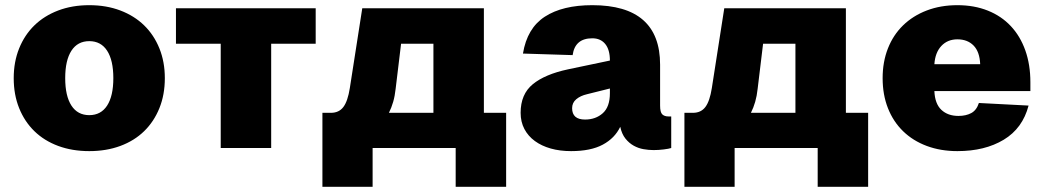

<svg xmlns="http://www.w3.org/2000/svg" viewBox="-20 -572 4035 742"><path d="M325 12Q259 12 205 -8Q151 -28 113 -65Q75 -102 54 -154Q33 -206 33 -270Q33 -333 54 -385Q75 -437 113 -474Q151 -511 205 -531.5Q259 -552 325 -552Q391 -552 445 -531.5Q499 -511 537 -474Q575 -437 596 -385Q617 -333 617 -270Q617 -206 596 -154Q575 -102 537 -65Q499 -28 445 -8Q391 12 325 12ZM325 -127Q370 -127 394 -164Q418 -201 418 -270Q418 -339 394 -376Q370 -413 325 -413Q280 -413 256 -376Q232 -339 232 -270Q232 -201 256 -164Q280 -127 325 -127Z M833 0V-403H660V-540H1200V-403H1028V0Z M1226 150V-136H1259Q1290 -136 1307 -158.5Q1324 -181 1332 -232L1380 -540H1850V-136H1936V150H1741V0H1420V150ZM1509 -229Q1506 -201 1499.5 -178.5Q1493 -156 1483 -136H1655V-403H1530Z M2187 12Q2144 12 2108.5 2Q2073 -8 2047 -27Q2021 -46 2006.5 -73.5Q1992 -101 1992 -136Q1992 -208 2039 -246.5Q2086 -285 2175 -304L2337 -338Q2337 -380 2319 -402Q2301 -424 2269 -424Q2202 -424 2193 -359L2001 -365Q2017 -463 2085.5 -507.5Q2154 -552 2269 -552Q2531 -552 2531 -322V-164Q2531 -138 2539.5 -130Q2548 -122 2563 -122H2574V0Q2565 3 2545 5.5Q2525 8 2506 8Q2487 8 2467 4.5Q2447 1 2429 -9Q2411 -19 2397 -36.5Q2383 -54 2377 -82Q2356 -38 2309.5 -13Q2263 12 2187 12ZM2241 -110Q2282 -110 2309.5 -134.5Q2337 -159 2337 -212V-230L2249 -208Q2223 -202 2207 -188.5Q2191 -175 2191 -154Q2191 -110 2241 -110Z M2625 150V-136H2658Q2689 -136 2706 -158.5Q2723 -181 2731 -232L2779 -540H3249V-136H3335V150H3140V0H2819V150ZM2908 -229Q2905 -201 2898.5 -178.5Q2892 -156 2882 -136H3054V-403H2929Z M3680 12Q3615 12 3561.5 -8Q3508 -28 3470 -65Q3432 -102 3411.5 -154Q3391 -206 3391 -270Q3391 -333 3411.5 -385Q3432 -437 3470 -474Q3508 -511 3561.5 -531.5Q3615 -552 3680 -552Q3745 -552 3797.5 -531Q3850 -510 3886.5 -471Q3923 -432 3942.5 -377Q3962 -322 3962 -254V-220H3591Q3593 -171 3618 -147.5Q3643 -124 3684 -124Q3713 -124 3733.5 -135Q3754 -146 3763 -174L3955 -164Q3932 -76 3859 -32Q3786 12 3680 12ZM3768 -324Q3766 -372 3742.5 -396Q3719 -420 3680 -420Q3642 -420 3618 -394.5Q3594 -369 3591 -324Z"/></svg>

Font: Geist Black
Style: Regular
Weight: 400
Designer: Basement.studio, Andrés Briganti, Mateo Zaragoza
Foundry: Basement.studio, Vercel, Andrés Briganti, Guido Ferreyra, Mateo Zaragoza
Version: Version 1.401